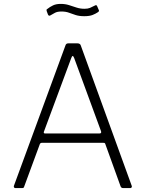

<svg xmlns="http://www.w3.org/2000/svg" viewBox="-20 -964 746 984"><path d="M59 0Q55 0 52.5 -3Q50 -6 51 -11L315 -730Q317 -737 321 -739.5Q325 -742 332 -742H375Q391 -742 394 -731L655 -12Q657 -7 654.5 -3.5Q652 0 647 0H612Q601 0 598 -9L520 -225Q519 -229 517 -230.5Q515 -232 510 -232H194Q187 -232 184 -225L104 -8Q103 -3 100 -1.5Q97 0 92 0H59ZM490 -280Q501 -280 498 -291L360 -667Q356 -677 352.5 -677Q349 -677 345 -666L205 -289Q202 -280 211 -280ZM481 -901Q471 -894 455 -887.5Q439 -881 412 -881Q386 -881 367.5 -887Q349 -893 333 -899Q317 -905 295 -905Q273 -905 261 -898Q249 -891 238 -885Q234 -883 231.5 -883.5Q229 -884 226 -889L219 -908Q218 -912 218.5 -914Q219 -916 221 -917Q236 -929 252 -936.5Q268 -944 291 -944Q314 -944 333 -938Q352 -932 371.5 -925.5Q391 -919 413 -919Q430 -919 441 -923.5Q452 -928 465 -935Q470 -938 473 -937.5Q476 -937 478 -932L487 -911Q489 -906 481 -901Z"/></svg>

Font: Libre Franklin ExtraLight
Style: Regular
Weight: 250
Designer: Pablo Impallari, Rodrigo Fuenzalida, Nhung Nguyen
Foundry: Impallari Type
Version: Version 3.000